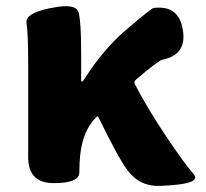

<svg xmlns="http://www.w3.org/2000/svg" viewBox="-20 -598 673 627"><path d="M506 9Q438 13 397 -41Q368 -79 301 -216Q299 -220 295 -216Q266 -187 252.5 -144Q239 -101 239 -35Q239 0 156 0Q72 0 72 -84V-392Q72 -491 66.5 -522.5Q61 -554 142 -571L148 -572Q229 -589 237 -556.5Q245 -524 245 -427V-336Q245 -331 247.5 -331Q250 -331 260 -347Q320 -439 390 -499Q474 -571 482 -572Q564 -582 577 -501Q591 -419 510 -403Q497 -400 424 -338Q416 -331 421 -322Q461 -245 521 -155Q584 -61 611.5 -30.5Q639 0 537 7Z"/></svg>

Font: Resource Han Rounded KR Heavy
Style: Regular
Weight: 900
Designer: Cyano Hao (round all glyphs); Ryoko NISHIZUKA 西塚涼子 (kana, bopomofo & ideographs); Paul D. Hunt (Latin, Greek & Cyrillic)
Foundry: Cyano Hao
Version: 0.990